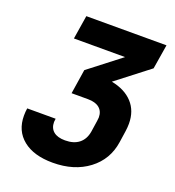

<svg xmlns="http://www.w3.org/2000/svg" viewBox="-134 -836 868 952"><g transform="rotate(20 300.0 -360.0)"><path d="M582 -730 561 -601 389 -468Q461 -454 500.5 -411Q540 -368 540 -301Q540 -282 537 -261L528 -200Q514 -104 438.5 -47Q363 10 250 10Q150 10 93.5 -35.5Q37 -81 37 -161Q37 -181 40 -200H190Q188 -188 188 -182Q188 -150 209 -132.5Q230 -115 270 -115Q316 -115 343.5 -137Q371 -159 378 -200L387 -260Q389 -274 389 -279Q389 -311 368 -328.5Q347 -346 307 -346H221L241 -475L409 -605H139L159 -730Z"/></g></svg>

Font: JetBrains Mono Extra Bold
Style: Italic
Weight: 800
Italic angle: -9°
Monospace: yes
Designer: Philipp Nurullin, Konstantin Bulenkov
Foundry: JetBrains
Version: 2.002